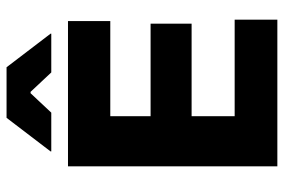

<svg xmlns="http://www.w3.org/2000/svg" viewBox="-160 -706 867 586"><g transform="rotate(-90 273.0 -413.5)"><path d="M210.8 0H57.8V-639H210.8ZM505.4 0H103.3V-130.3H505.4ZM493.3 -261.7H147.5V-386.9H493.3ZM501.2 -509.9H103.1V-639H501.2ZM103.4 -692.2 205.9 -826.5H360.2L462.7 -692.2V-690H344.4L285.2 -753.2H280.9L221.7 -690H103.4Z"/></g></svg>

Font: Anek Kannada Medium
Style: Regular
Weight: 500
Designer: Vaishnavi Murthy, Maithili Shingre (Kannada) & Yesha Goshar (Latin)
Foundry: Ek Type
Version: Version 1.003